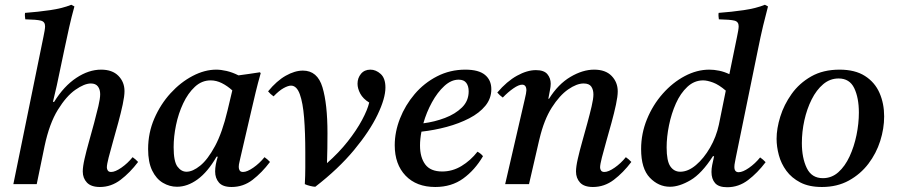

<svg xmlns="http://www.w3.org/2000/svg" viewBox="-20 -772 3767 805"><path d="M167 -160 134 0H36L162 -617Q165 -631 167 -643Q169 -655 169 -662Q169 -681 151.5 -685.5Q134 -690 86 -691Q85 -698 84.5 -704.5Q84 -711 85 -718Q139 -722 190.5 -729.5Q242 -737 279 -752L292 -745Q280 -702 270 -657.5Q260 -613 250 -565L218 -413L202 -345H207Q248 -411 300 -445.5Q352 -480 404 -480Q451 -480 476.5 -454Q502 -428 502 -390Q502 -369 494.5 -334Q487 -299 476 -258.5Q465 -218 454 -179.5Q443 -141 435.5 -111.5Q428 -82 428 -70Q428 -63 432 -57Q436 -51 446 -51Q463 -51 489 -69Q515 -87 536 -113Q549 -104 559 -93Q525 -48 485.5 -18Q446 12 399 12Q362 12 344.5 -6.5Q327 -25 327 -53Q327 -73 334.5 -106Q342 -139 353 -178Q364 -217 374.5 -256Q385 -295 392.5 -327Q400 -359 400 -377Q400 -397 390.5 -409.5Q381 -422 361 -422Q334 -422 296 -395.5Q258 -369 222.5 -311.5Q187 -254 167 -160Z M722 11Q691 11 663 -5.5Q635 -22 618 -57Q601 -92 601 -147Q601 -215 627 -275Q653 -335 695 -381Q737 -427 787.5 -453.5Q838 -480 887 -480Q906 -480 930 -474.5Q954 -469 980 -456Q1001 -459 1023.5 -462Q1046 -465 1070 -469L1073 -465Q1061 -423 1052 -385.5Q1043 -348 1034 -309L988 -111Q987 -104 984 -93Q981 -82 981 -72Q981 -63 985 -57Q989 -51 999 -51Q1016 -51 1042 -69Q1068 -87 1089 -113Q1102 -104 1112 -93Q1078 -48 1039 -18Q1000 12 951 12Q914 12 898 -6.5Q882 -25 882 -53Q882 -80 893 -115H888Q851 -51 808.5 -20Q766 11 722 11ZM954 -393Q933 -412 910 -423.5Q887 -435 863 -435Q826 -435 797 -408Q768 -381 748 -338.5Q728 -296 718 -247.5Q708 -199 708 -155Q708 -95 724 -73.5Q740 -52 762 -52Q788 -52 819.5 -77.5Q851 -103 881.5 -159.5Q912 -216 934 -309Z M1258 0Q1260 -36 1260 -69.5Q1260 -103 1260 -134Q1260 -216 1255 -278.5Q1250 -341 1237 -377Q1224 -413 1200 -413Q1188 -413 1169 -402.5Q1150 -392 1127 -368Q1120 -373 1114.5 -378Q1109 -383 1104 -389Q1140 -433 1178 -454.5Q1216 -476 1250 -476Q1311 -476 1332 -406Q1353 -336 1353 -214Q1353 -185 1352.5 -150.5Q1352 -116 1351 -88Q1401 -132 1438 -179Q1475 -226 1498 -269Q1521 -312 1528 -342Q1502 -358 1490.5 -379.5Q1479 -401 1479 -421Q1479 -445 1493.5 -462.5Q1508 -480 1533 -480Q1556 -480 1576 -462Q1596 -444 1596 -405Q1596 -360 1563 -291Q1530 -222 1464.5 -143Q1399 -64 1302 11Q1294 11 1280 7.5Q1266 4 1258 0Z M2040 -398Q2040 -359 2015 -328.5Q1990 -298 1947.5 -276Q1905 -254 1853 -240Q1801 -226 1747 -220Q1741 -189 1741 -162Q1741 -112 1763 -82.5Q1785 -53 1834 -53Q1877 -53 1915 -76Q1953 -99 1982 -136Q1998 -127 2005 -117Q1971 -59 1922 -23.5Q1873 12 1805 12Q1726 12 1680.5 -35.5Q1635 -83 1635 -163Q1635 -219 1657 -275Q1679 -331 1718.5 -377.5Q1758 -424 1812.5 -452Q1867 -480 1931 -480Q1987 -480 2013.5 -458Q2040 -436 2040 -398ZM1755 -255Q1802 -261 1845.5 -277.5Q1889 -294 1917 -321.5Q1945 -349 1945 -389Q1945 -411 1935 -424.5Q1925 -438 1903 -438Q1872 -438 1843 -411.5Q1814 -385 1791 -343Q1768 -301 1755 -255Z M2240 -182 2198 0H2098L2180 -355Q2187 -384 2187 -393Q2187 -417 2169 -417Q2155 -417 2132.5 -401.5Q2110 -386 2088 -363Q2081 -368 2075.5 -373Q2070 -378 2065 -384Q2105 -431 2147.5 -454.5Q2190 -478 2227 -478Q2261 -478 2275 -461Q2289 -444 2289 -421Q2289 -409 2285.5 -392.5Q2282 -376 2279 -358H2282Q2320 -419 2371.5 -449.5Q2423 -480 2471 -480Q2519 -480 2544.5 -453.5Q2570 -427 2570 -389Q2570 -368 2562.5 -333Q2555 -298 2544 -258Q2533 -218 2522 -179.5Q2511 -141 2503.5 -111.5Q2496 -82 2496 -70Q2496 -63 2500 -57Q2504 -51 2514 -51Q2531 -51 2557 -69Q2583 -87 2604 -113Q2617 -104 2627 -93Q2593 -48 2553.5 -18Q2514 12 2466 12Q2429 12 2412 -6.5Q2395 -25 2395 -53Q2395 -73 2402.5 -106Q2410 -139 2421 -178Q2432 -217 2442.5 -255.5Q2453 -294 2460.5 -326Q2468 -358 2468 -376Q2468 -396 2459 -409Q2450 -422 2427 -422Q2398 -422 2362 -397Q2326 -372 2293.5 -321Q2261 -270 2242 -190Z M2974 -117H2969Q2922 -44 2875 -16.5Q2828 11 2789 11Q2741 11 2704.5 -27Q2668 -65 2668 -147Q2668 -212 2692.5 -272Q2717 -332 2758.5 -379Q2800 -426 2851 -453Q2902 -480 2954 -480Q2974 -480 2995.5 -475.5Q3017 -471 3038 -461L3070 -617Q3073 -631 3075 -643Q3077 -655 3077 -662Q3077 -681 3059.5 -685.5Q3042 -690 2994 -691Q2993 -698 2992.5 -704.5Q2992 -711 2993 -718Q3047 -722 3098.5 -729.5Q3150 -737 3187 -752L3200 -745Q3190 -708 3179.5 -664Q3169 -620 3158 -565L3065 -111Q3064 -104 3061.5 -92.5Q3059 -81 3059 -72Q3059 -50 3077 -50Q3094 -50 3120 -68Q3146 -86 3167 -112Q3180 -103 3190 -92Q3156 -47 3116.5 -17Q3077 13 3029 13Q2993 13 2978 -4.5Q2963 -22 2963 -51Q2963 -65 2966 -80Q2969 -95 2974 -117ZM2994 -249 3023 -392Q2994 -417 2969.5 -426Q2945 -435 2928 -435Q2891 -435 2862 -408Q2833 -381 2814 -338.5Q2795 -296 2785 -247Q2775 -198 2775 -154Q2775 -97 2790.5 -74.5Q2806 -52 2832 -52Q2865 -52 2898 -80Q2931 -108 2957 -153Q2983 -198 2994 -249Z M3687 -284Q3687 -233 3670.5 -181Q3654 -129 3621 -85.5Q3588 -42 3539 -15Q3490 12 3426 12Q3372 12 3335.5 -7Q3299 -26 3277 -56Q3255 -86 3245.5 -121.5Q3236 -157 3236 -190Q3236 -233 3251.5 -283Q3267 -333 3299 -378Q3331 -423 3381 -451.5Q3431 -480 3500 -480Q3565 -480 3606.5 -453.5Q3648 -427 3667.5 -382.5Q3687 -338 3687 -284ZM3581 -300Q3581 -362 3561.5 -402.5Q3542 -443 3496 -443Q3460 -443 3431.5 -419Q3403 -395 3383 -355Q3363 -315 3352.5 -267.5Q3342 -220 3342 -172Q3342 -110 3362.5 -67.5Q3383 -25 3430 -25Q3467 -25 3495 -50Q3523 -75 3542 -116Q3561 -157 3571 -205.5Q3581 -254 3581 -300Z"/></svg>

Font: Castoro
Style: Italic
Weight: 400
Italic angle: -11°
Designer: John Hudson with Paul Hanslow, assisted by Kaja Sojewska.
Foundry: Tiro Typeworks Ltd.
Version: Version 2.04